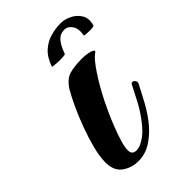

<svg xmlns="http://www.w3.org/2000/svg" viewBox="-182 -662 747 747"><g transform="rotate(-45 191.0 -289.0)"><path d="M294 -586Q315 -586 338 -575Q361 -564 374 -542.5Q387 -521 378 -490Q377 -487 370 -486Q363 -485 355 -485Q347 -485 335 -486Q323 -487 324 -489Q330 -521 317.5 -539.5Q305 -558 286 -558Q262 -558 247 -540Q232 -522 221 -490Q220 -488 211.5 -487Q203 -486 192 -486Q179 -486 164 -487.5Q149 -489 150 -490Q164 -530 187.5 -550.5Q211 -571 239 -578.5Q267 -586 294 -586ZM128 8Q92 8 63 -12.5Q34 -33 34 -80Q34 -111 44.5 -152Q55 -193 71 -236.5Q87 -280 104.5 -317.5Q122 -355 136 -379Q158 -414 185.5 -422Q213 -430 253 -430Q282 -430 301 -423.5Q320 -417 307 -409Q288 -396 258 -351Q228 -306 200 -250Q192 -234 180 -207.5Q168 -181 156.5 -151.5Q145 -122 137 -95.5Q129 -69 129 -52Q129 -27 152 -27Q176 -27 206 -50Q220 -61 232 -75Q244 -89 254 -103Q274 -130 290.5 -161.5Q307 -193 321 -221Q324 -227 329 -227Q336 -227 341 -220Q346 -213 342 -205Q327 -175 305 -134.5Q283 -94 254 -60Q229 -31 197.5 -11.5Q166 8 128 8Z"/></g></svg>

Font: Praise
Style: Regular
Weight: 400
Designer: Robert E. Leuschke
Foundry: Robert E. Leuschke
Version: Version 1.100; ttfautohint (v1.8.3)